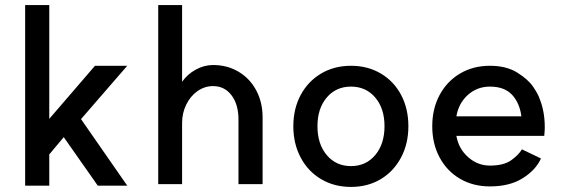

<svg xmlns="http://www.w3.org/2000/svg" viewBox="-20 -725 2223 756"><path d="M174 -257 354 -466H481L299 -256L481 6H365L231 -185L174 -117V6H79V-705H174Z M819 -386Q786 -386 758 -366.5Q730 -347 713.5 -313.5Q697 -280 697 -241V0H603V-705H697V-403Q718 -433 751 -451Q784 -469 819 -469Q875 -469 919.5 -442.5Q964 -416 989 -369Q1014 -322 1014 -263V0H919V-254Q919 -314 891.5 -350Q864 -386 819 -386Z M1494 -228Q1494 -298 1457.5 -341Q1421 -384 1362 -384Q1303 -384 1266.5 -341Q1230 -298 1230 -228Q1230 -158 1266.5 -114.5Q1303 -71 1362 -71Q1421 -71 1457.5 -114.5Q1494 -158 1494 -228ZM1588 -228Q1588 -159 1559 -104.5Q1530 -50 1479 -19.5Q1428 11 1362 11Q1296 11 1244.5 -19.5Q1193 -50 1164 -104.5Q1135 -159 1135 -228Q1135 -297 1164 -351Q1193 -405 1244.5 -435.5Q1296 -466 1362 -466Q1428 -466 1479.5 -435.5Q1531 -405 1559.5 -351Q1588 -297 1588 -228Z M1682 -228Q1682 -297 1711 -351Q1740 -405 1791.5 -435.5Q1843 -466 1909 -466Q1974 -466 2017 -439Q2060 -412 2079.5 -383Q2099 -354 2104 -338Q2125 -287 2125 -225Q2125 -211 2124 -202.5Q2123 -194 2123 -190H1777Q1786 -139 1823.5 -106Q1861 -73 1909 -73Q1964 -73 1993.5 -94.5Q2023 -116 2035 -137L2110 -101Q2090 -56 2038.5 -23.5Q1987 9 1909 9Q1843 9 1791.5 -21Q1740 -51 1711 -105Q1682 -159 1682 -228ZM1909 -384Q1859 -384 1822.5 -351.5Q1786 -319 1777 -267H2033Q2026 -320 1996 -352Q1966 -384 1909 -384Z"/></svg>

Font: SUITE SemiBold
Style: Regular
Weight: 600
Designer: Sun
Foundry: Sun
Version: Version 2.040